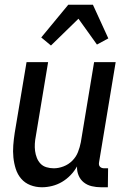

<svg xmlns="http://www.w3.org/2000/svg" viewBox="-20 -782 540 810"><path d="M157 8Q131 8 108 -1Q85 -10 69.5 -28Q54 -46 46.5 -69.5Q39 -93 36.5 -118Q34 -143 36 -169Q38 -195 42 -221L92 -520H183L131 -207Q128 -192 127 -176Q126 -160 128 -145Q130 -130 135.5 -116Q141 -102 151 -91.5Q161 -81 176 -76.5Q191 -72 207 -72Q227 -72 248 -80Q269 -88 285 -104Q301 -120 309 -140.5Q317 -161 321 -182L377 -520H468L398 -98Q397 -93 397.5 -88Q398 -83 401.5 -79Q405 -75 410 -73.5Q415 -72 420 -72H436L435 8H406Q386 8 367 3.5Q348 -1 333.5 -12.5Q319 -24 311.5 -42Q304 -60 305 -80Q294 -60 277.5 -43Q261 -26 241.5 -14.5Q222 -3 200 2.5Q178 8 157 8ZM195 -590 154 -624 268 -762H372L437 -620L389 -594L311 -703Z"/></svg>

Font: Iosevka Curly Medium
Style: Italic
Weight: 500
Italic angle: -9°
Monospace: yes
Designer: Belleve Invis
Foundry: Belleve Invis
Version: Version 22.1.2; ttfautohint (v1.8.4)